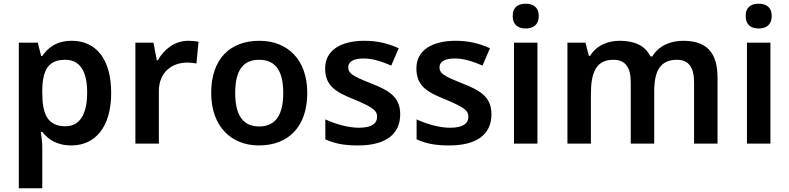

<svg xmlns="http://www.w3.org/2000/svg" viewBox="-20 -771 4237 1031"><path d="M366 -552C284 -552 237 -515 207 -470H201L183 -542H81V240H207V20C207 -6 203 -38 199 -63H207C236 -25 283 10 363 10C490 10 577 -87 577 -272C577 -457 493 -552 366 -552ZM330 -450C411 -450 448 -386 448 -274C448 -162 411 -93 332 -93C236 -93 207 -157 207 -273V-289C209 -397 241 -450 330 -450Z M991 -552C917 -552 860 -505 828 -448H822L804 -542H707V0H833V-281C833 -386 906 -435 986 -435C1000 -435 1022 -433 1035 -430L1046 -547C1032 -550 1008 -552 991 -552Z M1630 -272C1630 -452 1523 -552 1373 -552C1213 -552 1114 -452 1114 -272C1114 -92 1222 10 1370 10C1530 10 1630 -92 1630 -272ZM1243 -272C1243 -387 1281 -450 1371 -450C1462 -450 1501 -387 1501 -272C1501 -157 1462 -92 1372 -92C1281 -92 1243 -157 1243 -272Z M2129 -157C2129 -250 2070 -285 1973 -323C1875 -362 1850 -376 1850 -410C1850 -440 1879 -457 1933 -457C1983 -457 2031 -440 2081 -419L2121 -512C2061 -539 2003 -552 1937 -552C1810 -552 1726 -501 1726 -404C1726 -313 1778 -278 1882 -237C1987 -193 2005 -176 2005 -144C2005 -108 1976 -85 1907 -85C1850 -85 1780 -105 1727 -130V-23C1777 0 1827 10 1903 10C2048 10 2129 -48 2129 -157Z M2619 -157C2619 -250 2560 -285 2463 -323C2365 -362 2340 -376 2340 -410C2340 -440 2369 -457 2423 -457C2473 -457 2521 -440 2571 -419L2611 -512C2551 -539 2493 -552 2427 -552C2300 -552 2216 -501 2216 -404C2216 -313 2268 -278 2372 -237C2477 -193 2495 -176 2495 -144C2495 -108 2466 -85 2397 -85C2340 -85 2270 -105 2217 -130V-23C2267 0 2317 10 2393 10C2538 10 2619 -48 2619 -157Z M2803 -751C2764 -751 2733 -734 2733 -685C2733 -636 2764 -618 2803 -618C2841 -618 2873 -636 2873 -685C2873 -734 2841 -751 2803 -751ZM2866 -542H2740V0H2866Z M3648 -552C3582 -552 3517 -526 3483 -468H3473C3444 -526 3388 -552 3307 -552C3244 -552 3182 -527 3149 -471H3142L3124 -542H3027V0H3153V-265C3153 -384 3182 -450 3274 -450C3338 -450 3367 -409 3367 -329V0H3493V-282C3493 -391 3527 -450 3615 -450C3678 -450 3707 -409 3707 -329V0H3833V-353C3833 -493 3771 -552 3648 -552Z M4054 -751C4015 -751 3984 -734 3984 -685C3984 -636 4015 -618 4054 -618C4092 -618 4124 -636 4124 -685C4124 -734 4092 -751 4054 -751ZM4117 -542H3991V0H4117Z"/></svg>

Font: Noto Sans Vithkuqi SemiBold
Style: Regular
Weight: 600
Version: Version 1.001